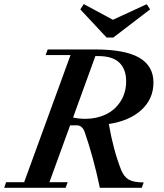

<svg xmlns="http://www.w3.org/2000/svg" viewBox="-41 -900 786 920"><path d="M469.7 -720.2 343.8 -855 360.4 -880.4 500 -805.2 662.1 -879.9 678.2 -855 502 -720.2ZM-21 0 -11.7 -26.9H74.7L296.9 -636.2H177.7L187.5 -663.1H413.6Q558.1 -663.1 626.2 -623.5Q694.3 -584 694.3 -504.4Q694.3 -426.8 637.5 -374Q580.6 -321.3 480.5 -305.7Q502 -180.7 539.1 -86.9Q552.7 -52.7 576.2 -39.3Q599.6 -25.9 647.5 -25.9L638.2 0H437.5Q406.7 -146.5 364.7 -267.6Q359.9 -282.2 350.1 -290.8Q340.3 -299.3 329.1 -299.3H294.9L195.8 -26.9H283.2L273.4 0ZM430.2 -631.3H416L309.1 -336.9Q335.9 -330.6 368.2 -330.6Q421.4 -330.6 465.3 -351.3Q509.3 -372.1 536.4 -413.8Q563.5 -455.6 563.5 -510.7Q563.5 -567.9 531 -599.6Q498.5 -631.3 430.2 -631.3Z"/></svg>

Font: Elstob 14pt SemiBold
Style: Italic
Weight: 600
Italic angle: -20°
Designer: Peter S. Baker
Version: Version 1.015